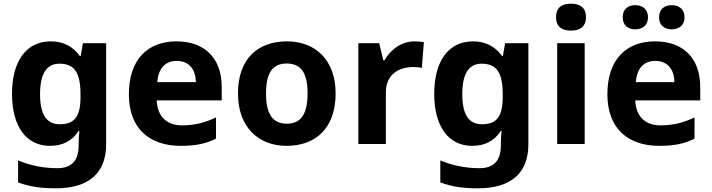

<svg xmlns="http://www.w3.org/2000/svg" viewBox="-20 -780 3856 1040"><path d="M255 -556C124 -556 45 -451 45 -272C45 -95 122 10 251 10C316 10 369 -14 406 -71H410C408 -52 406 -26 406 -4V7C406 90 368 131 291 131C216 131 145 117 78 89V208C141 232 205 240 282 240C462 240 555 157 555 1V-546H429L417 -476H413C375 -529 322 -556 255 -556ZM302 -435C382 -435 416 -388 416 -271V-253C416 -145 380 -107 304 -107C231 -107 197 -161 197 -270C197 -380 232 -435 302 -435Z M936 -556C782 -556 678 -460 678 -269C678 -80 794 10 958 10C1042 10 1096 -2 1150 -29V-144C1089 -115 1035 -101 965 -101C881 -101 832 -152 829 -236H1181V-308C1181 -467 1087 -556 936 -556ZM937 -450C1007 -450 1040 -401 1041 -335H832C838 -414 879 -450 937 -450Z M1798 -274C1798 -455 1688 -556 1535 -556C1370 -556 1269 -455 1269 -274C1269 -92 1379 10 1532 10C1696 10 1798 -92 1798 -274ZM1421 -274C1421 -382 1454 -436 1533 -436C1613 -436 1646 -382 1646 -274C1646 -166 1613 -110 1534 -110C1454 -110 1421 -166 1421 -274Z M2226 -556C2153 -556 2095 -510 2063 -454H2056L2034 -546H1921V0H2070V-278C2070 -381 2144 -417 2221 -417C2234 -417 2255 -415 2265 -412L2276 -552C2264 -554 2241 -556 2226 -556Z M2542 -556C2411 -556 2332 -451 2332 -272C2332 -95 2409 10 2538 10C2603 10 2656 -14 2693 -71H2697C2695 -52 2693 -26 2693 -4V7C2693 90 2655 131 2578 131C2503 131 2432 117 2365 89V208C2428 232 2492 240 2569 240C2749 240 2842 157 2842 1V-546H2716L2704 -476H2700C2662 -529 2609 -556 2542 -556ZM2589 -435C2669 -435 2703 -388 2703 -271V-253C2703 -145 2667 -107 2591 -107C2518 -107 2484 -161 2484 -270C2484 -380 2519 -435 2589 -435Z M3073 -760C3028 -760 2992 -743 2992 -687C2992 -632 3028 -614 3073 -614C3117 -614 3154 -632 3154 -687C3154 -743 3117 -760 3073 -760ZM3147 -546H2998V0H3147Z M3353 -686C3353 -642 3383 -621 3421 -621C3458 -621 3490 -642 3490 -686C3490 -732 3458 -752 3421 -752C3383 -752 3353 -732 3353 -686ZM3550 -686C3550 -642 3580 -621 3619 -621C3656 -621 3688 -642 3688 -686C3688 -732 3656 -752 3619 -752C3580 -752 3550 -732 3550 -686ZM3528 -556C3374 -556 3270 -460 3270 -269C3270 -80 3386 10 3550 10C3634 10 3688 -2 3742 -29V-144C3681 -115 3627 -101 3557 -101C3473 -101 3424 -152 3421 -236H3773V-308C3773 -467 3679 -556 3528 -556ZM3529 -450C3599 -450 3632 -401 3633 -335H3424C3430 -414 3471 -450 3529 -450Z"/></svg>

Font: Noto Sans Javanese
Style: Bold
Weight: 700
Designer: Monotype Design Team
Foundry: Monotype Imaging Inc.
Version: Version 2.005